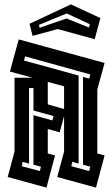

<svg xmlns="http://www.w3.org/2000/svg" viewBox="-20 -853 510 872"><path d="M15 -49 46 -165V-500H128L25 -528L65 -674L455 -567L422 -447V-156L455 -147L416 -1L240 -49L271 -165V-326L251 -252L197 -267V-156L230 -147L191 -1ZM89 -578 337 -510V-110L308 -118L304 -98L385 -76L390 -96L357 -105V-504L385 -496L390 -515L94 -597ZM197 -379 271 -358V-461L197 -481ZM132 -351V-453H112V-110L83 -118L79 -98L161 -76L166 -96L132 -105V-330L218 -306L223 -326ZM114 -745 302 -833 436 -771 410 -675 242 -721 128 -690ZM157 -740 160 -727 282 -769 384 -728 388 -743 283 -792Z"/></svg>

Font: Blaka Hollow
Style: Regular
Weight: 400
Designer: Mohamed Gaber
Foundry: Kief Type Foundry
Version: Version 1.003; ttfautohint (v1.8.4.7-5d5b)